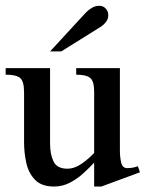

<svg xmlns="http://www.w3.org/2000/svg" viewBox="-22 -645 514 678"><path d="M472.2 -36.6 335.9 13.7H310.5V-70.8Q293.9 -52.7 272.2 -33Q250.5 -13.2 224.6 0.2Q198.7 13.7 168.9 13.7Q125 13.7 102.1 -9.8Q79.1 -33.2 71 -69.1Q63 -105 63 -142.1V-318.8Q63 -357.9 49.1 -369.6Q35.2 -381.3 -2 -381.3V-404.3H154.8V-138.2Q154.8 -100.6 167 -75Q179.2 -49.3 215.8 -49.3Q241.2 -49.3 266.4 -66.9Q291.5 -84.5 310.5 -105V-320.8Q310.5 -358.4 296.4 -369.9Q282.2 -381.3 247.1 -381.3V-404.3H401.4V-111.8Q401.4 -91.3 405.8 -71.3Q410.2 -51.3 427.7 -51.3Q447.8 -51.3 464.8 -58.1ZM360.4 -591.3Q360.4 -578.1 352.3 -567.6Q344.2 -557.1 332 -549.3L194.3 -463.4H154.8L281.2 -600.6Q290.5 -610.4 302.5 -617.4Q314.5 -624.5 329.1 -624.5Q342.8 -624.5 351.6 -614.5Q360.4 -604.5 360.4 -591.3Z"/></svg>

Font: Scheherazade New Medium
Style: Regular
Weight: 500
Designer: SIL International
Foundry: SIL International
Version: Version 4.000